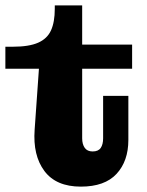

<svg xmlns="http://www.w3.org/2000/svg" viewBox="-23 -684 547 715"><path d="M278 11Q186 11 142.5 -47Q99 -105 106 -201L122 -428H-3V-510H25Q85 -510 119 -525Q153 -540 167 -571Q181 -602 181 -651V-664H283V-169Q283 -147 292.5 -133.5Q302 -120 322 -120Q343 -120 352 -133Q361 -146 361 -169V-327H455V-163Q455 -84 411 -36.5Q367 11 278 11ZM283 -428V-518H469V-428Z"/></svg>

Font: Montagu Slab
Style: Bold
Weight: 700
Designer: Florian Karsten
Foundry: Florian Karsten
Version: Version 1.000